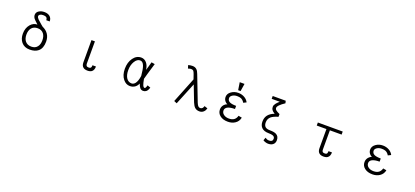

<svg xmlns="http://www.w3.org/2000/svg" viewBox="54 -2000 7392 3423"><g transform="rotate(20 3750.0 -289.0)"><path d="M655.3 -576.2Q655.3 -639.6 611.3 -672.9Q573.2 -702.1 509.8 -702.1Q452.1 -702.1 410.2 -675.8Q363.3 -646.5 363.3 -596.7Q363.3 -562.5 385.7 -531.2Q400.4 -511.7 443.4 -472.7L467.8 -449.2Q393.6 -449.2 337.9 -384.8Q279.3 -314.5 279.3 -209Q279.3 -112.3 331.1 -49.8Q387.7 17.6 488.3 17.6Q590.8 17.6 649.4 -31.2Q718.8 -89.8 718.8 -213.9Q718.8 -297.9 679.7 -355.5Q642.6 -412.1 567.4 -446.3L535.2 -472.7Q475.6 -522.5 457 -542Q428.7 -572.3 428.7 -592.8Q428.7 -615.2 449.2 -628.9Q470.7 -642.6 505.9 -642.6Q543.9 -642.6 562.5 -632.8Q589.8 -618.2 589.8 -576.2ZM497.1 -389.6Q571.3 -389.6 611.3 -338.9Q647.5 -292 647.5 -214.8Q647.5 -137.7 612.3 -92.8Q574.2 -42 499 -42Q422.9 -42 381.8 -92.8Q344.7 -139.6 344.7 -215.8Q344.7 -292 380.9 -338.9Q420.9 -389.6 497.1 -389.6Z M1705.1 -103.5H1639.6Q1639.6 -64.5 1623 -50.8Q1612.3 -42 1586.9 -42Q1559.6 -42 1547.9 -53.7Q1534.2 -67.4 1534.2 -97.7V-518.6H1468.8V-97.7Q1468.8 -33.2 1505.9 -4.9Q1534.2 17.6 1586.9 17.6Q1638.7 17.6 1667 -4.9Q1705.1 -35.2 1705.1 -103.5Z M2674.8 -502 2610.4 -512.7Q2597.7 -462.9 2585.9 -422.9Q2577.1 -394.5 2564.5 -352.5Q2555.7 -431.6 2514.6 -480.5Q2472.7 -530.3 2411.1 -530.3Q2321.3 -530.3 2261.7 -448.2Q2202.1 -366.2 2202.1 -244.1Q2202.1 -121.1 2262.7 -47.9Q2316.4 17.6 2389.6 17.6Q2444.3 17.6 2484.4 -10.7Q2522.5 -38.1 2542 -85Q2562.5 -31.2 2581.1 -9.8Q2604.5 17.6 2641.6 17.6Q2674.8 17.6 2698.2 -1Q2728.5 -25.4 2744.1 -81.1L2684.6 -102.5Q2676.8 -70.3 2667 -54.7Q2659.2 -41 2648.4 -41Q2627.9 -41 2611.3 -80.1Q2597.7 -115.2 2584 -190.4Q2596.7 -238.3 2612.3 -292Q2621.1 -322.3 2638.7 -380.9ZM2409.2 -475.6Q2461.9 -475.6 2488.3 -403.3Q2509.8 -345.7 2520.5 -221.7Q2506.8 -121.1 2470.7 -74.2Q2441.4 -37.1 2403.3 -37.1Q2342.8 -37.1 2305.7 -89.8Q2267.6 -145.5 2267.6 -241.2Q2267.6 -336.9 2309.6 -406.2Q2351.6 -475.6 2409.2 -475.6Z M3446.3 -596.7Q3427.7 -649.4 3400.4 -673.8Q3370.1 -702.1 3320.3 -702.1Q3300.8 -702.1 3281.2 -699.2Q3259.8 -696.3 3240.2 -690.4L3258.8 -629.9L3275.4 -634.8Q3289.1 -638.7 3295.9 -640.6Q3307.6 -642.6 3315.4 -642.6Q3343.8 -642.6 3358.4 -628.9Q3372.1 -614.3 3387.7 -570.3L3418 -482.4L3226.6 -2.9L3281.2 20.5L3452.1 -399.4L3567.4 -100.6Q3592.8 -40 3620.1 -14.6Q3654.3 17.6 3709 17.6Q3758.8 17.6 3790 -14.6Q3816.4 -40 3827.1 -82L3765.6 -102.5Q3758.8 -75.2 3744.1 -59.6Q3727.5 -43 3703.1 -43Q3679.7 -43 3664.1 -59.6Q3648.4 -75.2 3630.9 -117.2Z M4252.9 -530.3Q4176.8 -530.3 4120.1 -489.3Q4061.5 -447.3 4061.5 -385.7Q4061.5 -339.8 4089.8 -306.6Q4109.4 -283.2 4135.7 -271.5Q4102.5 -261.7 4076.2 -231.4Q4043 -192.4 4043 -141.6Q4043 -70.3 4098.6 -27.3Q4154.3 17.6 4249 17.6Q4327.1 17.6 4383.8 -20.5Q4445.3 -61.5 4460 -135.7L4394.5 -147.5Q4380.9 -96.7 4346.7 -70.3Q4309.6 -42 4249 -42Q4187.5 -42 4148.4 -71.3Q4109.4 -99.6 4109.4 -146.5Q4109.4 -191.4 4157.2 -215.8Q4206.1 -239.3 4293 -239.3V-298.8Q4210 -298.8 4169.9 -318.4Q4127 -339.8 4127 -387.7Q4127 -419.9 4163.1 -444.3Q4200.2 -468.8 4252.9 -468.8Q4296.9 -468.8 4324.2 -458Q4366.2 -440.4 4392.6 -393.6L4447.3 -420.9Q4424.8 -467.8 4375 -498Q4320.3 -530.3 4252.9 -530.3ZM4299.8 -717.8H4209L4231.4 -574.2H4277.3Z M4845.7 -633.8H4999Q4959 -598.6 4938.5 -572.3Q4912.1 -537.1 4912.1 -510.7Q4912.1 -474.6 4926.8 -453.1Q4941.4 -429.7 4986.3 -401.4Q4901.4 -369.1 4863.3 -315.4Q4829.1 -267.6 4829.1 -196.3Q4829.1 -126 4869.1 -85Q4914.1 -39.1 5002.9 -39.1Q5058.6 -39.1 5085.9 -28.3Q5123 -13.7 5123 24.4Q5123 52.7 5105.5 67.4Q5088.9 81.1 5056.6 81.1Q5031.2 81.1 5014.6 74.2Q5003.9 69.3 4984.4 57.6L4980.5 54.7L4960.9 110.4Q4977.5 123 5005.9 131.8Q5032.2 140.6 5057.6 140.6Q5113.3 140.6 5146.5 115.2Q5185.5 85.9 5185.5 28.3Q5185.5 -46.9 5126 -76.2Q5085 -95.7 5008.8 -95.7Q4948.2 -95.7 4919.9 -120.1Q4889.6 -146.5 4889.6 -202.1Q4889.6 -271.5 4938.5 -313.5Q4978.5 -347.7 5070.3 -374V-425.8Q5015.6 -450.2 4994.1 -468.8Q4974.6 -486.3 4974.6 -507.8Q4974.6 -534.2 5008.8 -568.4Q5040 -600.6 5103.5 -642.6L5092.8 -687.5H4845.7Z M6182.6 -103.5H6117.2Q6117.2 -64.5 6101.6 -50.8Q6090.8 -42 6065.4 -42Q6038.1 -42 6025.4 -53.7Q6012.7 -67.4 6012.7 -97.7V-460.9H6235.4V-518.6H5763.7V-460.9H5947.3V-97.7Q5947.3 -33.2 5984.4 -4.9Q6012.7 17.6 6065.4 17.6Q6116.2 17.6 6144.5 -4.9Q6182.6 -35.2 6182.6 -103.5Z M6996.1 -530.3Q6919.9 -530.3 6863.3 -489.3Q6804.7 -447.3 6804.7 -385.7Q6804.7 -339.8 6833 -306.6Q6852.5 -283.2 6878.9 -271.5Q6845.7 -261.7 6819.3 -231.4Q6786.1 -192.4 6786.1 -141.6Q6786.1 -70.3 6841.8 -27.3Q6897.5 17.6 6992.2 17.6Q7070.3 17.6 7127 -20.5Q7188.5 -61.5 7203.1 -135.7L7138.7 -147.5Q7125 -96.7 7090.8 -70.3Q7053.7 -42 6992.2 -42Q6930.7 -42 6891.6 -71.3Q6852.5 -99.6 6852.5 -146.5Q6852.5 -191.4 6900.4 -215.8Q6949.2 -239.3 7037.1 -239.3V-298.8Q6953.1 -298.8 6913.1 -318.4Q6870.1 -339.8 6870.1 -387.7Q6870.1 -419.9 6906.2 -444.3Q6943.4 -468.8 6996.1 -468.8Q7040 -468.8 7067.4 -458Q7109.4 -440.4 7135.7 -393.6L7190.4 -420.9Q7168 -467.8 7118.2 -498Q7063.5 -530.3 6996.1 -530.3Z"/></g></svg>

Font: DotumChe
Style: Regular
Weight: 400
Monospace: yes
Version: Version 2.21